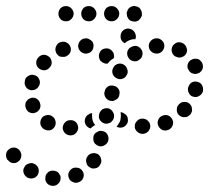

<svg xmlns="http://www.w3.org/2000/svg" viewBox="-44 -586 688 631"><path d="M105 -1Q104 9 111 17Q118 24 129 25Q140 25 147 18Q155 11 155 1Q156 -4 154 -9Q152 -13 149 -17Q146 -21 141 -23Q136 -25 132 -25H131Q120 -26 113 -19Q105 -12 105 -1ZM182 -2Q185 8 195 12Q204 17 214 13Q224 10 229 0Q233 -9 230 -19Q228 -23 225 -27Q221 -31 217 -33Q212 -35 207 -35Q203 -36 198 -34H197Q187 -30 183 -21Q178 -12 182 -2ZM52 -49Q48 -48 43 -45Q39 -43 37 -38Q31 -30 33 -20Q36 -9 44 -4L45 -3Q54 2 64 0Q74 -2 80 -11Q82 -15 83 -20Q84 -25 83 -30Q82 -35 79 -39Q76 -43 72 -46H71Q67 -49 62 -50Q57 -50 52 -49ZM251 -36Q256 -33 261 -32Q265 -32 270 -33Q275 -34 279 -37Q283 -40 285 -45L286 -46Q291 -54 288 -64Q286 -74 277 -80Q272 -82 267 -83Q263 -83 258 -82Q253 -81 249 -78Q245 -75 243 -71L242 -70Q237 -61 240 -51Q242 -41 251 -36ZM-15 -95Q-23 -89 -24 -79Q-25 -68 -19 -60H-18Q-11 -51 -1 -50Q9 -49 17 -56Q21 -59 23 -63Q26 -68 26 -73Q27 -78 25 -82Q24 -87 21 -91L20 -92Q14 -100 3 -101Q-7 -102 -15 -95ZM266 -117Q268 -113 273 -110Q277 -107 281 -106Q291 -103 300 -109Q309 -114 312 -124V-125Q314 -135 309 -144Q304 -153 294 -155Q289 -156 284 -156Q279 -155 275 -152Q270 -150 267 -146Q264 -142 263 -137V-136Q262 -131 263 -126Q263 -121 266 -117ZM162 -165Q163 -155 170 -148Q178 -141 188 -141H189Q200 -142 206 -149Q213 -157 213 -167Q212 -178 205 -185Q197 -192 187 -191H186Q176 -191 169 -183Q162 -175 162 -165ZM450 -170Q450 -181 443 -188Q436 -196 426 -196H425Q414 -197 407 -189Q399 -182 399 -172Q398 -162 406 -154Q413 -147 423 -146H424Q434 -146 442 -153Q449 -160 450 -170ZM509 -159Q519 -163 523 -173Q527 -182 523 -192Q519 -201 510 -206Q500 -210 491 -206H490Q480 -202 476 -192Q472 -183 476 -173Q480 -164 489 -159Q499 -155 508 -159ZM92 -196Q87 -187 89 -177Q92 -167 101 -161H102Q111 -156 121 -158Q131 -161 136 -170Q141 -179 138 -189Q136 -199 127 -204L126 -205Q117 -210 107 -207Q97 -205 92 -196ZM245 -209H246Q249 -211 252 -213Q256 -214 259 -214Q258 -206 259 -198Q260 -188 265 -180Q267 -177 269 -175Q266 -173 263 -172Q258 -168 254 -164Q249 -165 245 -168Q242 -170 239 -174Q233 -183 235 -193Q237 -203 245 -209ZM365 -212H366Q375 -206 376 -196Q378 -185 372 -177Q366 -169 357 -167Q347 -165 339 -170Q342 -173 344 -177Q350 -184 352 -193V-194Q354 -203 353 -212Q353 -214 352 -217Q356 -217 359 -216Q363 -214 365 -212ZM300 -180Q305 -179 310 -180Q314 -181 319 -183Q323 -186 326 -190Q329 -194 330 -198V-199Q333 -209 327 -218Q322 -227 312 -230Q307 -231 302 -230Q297 -229 293 -227Q289 -224 286 -220Q283 -216 282 -211Q279 -200 284 -192Q290 -183 300 -180ZM587 -227Q587 -232 585 -237Q583 -241 579 -245Q572 -252 561 -251Q551 -251 544 -243L543 -242Q540 -239 538 -234Q537 -229 537 -224Q537 -219 539 -215Q541 -210 545 -207Q553 -200 563 -201Q574 -201 580 -209H581Q584 -213 586 -218Q588 -222 587 -227ZM74 -263Q69 -265 64 -265Q59 -265 55 -263Q50 -261 47 -258Q43 -254 41 -250Q39 -245 39 -240Q39 -235 41 -231V-230Q45 -220 54 -216Q64 -212 73 -216Q83 -220 87 -229Q91 -239 87 -248V-249Q85 -254 82 -257Q78 -261 74 -263ZM302 -267Q305 -262 309 -259Q313 -256 317 -255Q322 -254 327 -254Q332 -255 336 -258Q341 -260 344 -264Q347 -268 348 -273V-274Q351 -284 346 -293Q340 -302 330 -304Q320 -307 311 -302Q302 -296 300 -286V-285Q298 -281 299 -276Q300 -271 302 -267ZM620 -306Q618 -310 614 -313Q610 -316 605 -317Q595 -320 586 -315Q577 -309 575 -299H574Q573 -294 574 -289Q574 -284 577 -280Q579 -275 583 -272Q587 -269 592 -268Q602 -265 611 -271Q620 -276 623 -286V-287Q624 -291 623 -296Q623 -301 620 -306ZM69 -339Q64 -341 59 -340Q54 -340 50 -337Q46 -335 42 -331Q39 -327 38 -322V-321Q35 -311 40 -302Q45 -293 55 -290Q60 -289 65 -290Q70 -290 74 -293Q78 -295 81 -299Q84 -303 86 -308Q89 -318 84 -327Q79 -337 69 -339ZM328 -363Q323 -353 326 -344Q329 -334 339 -329Q348 -324 358 -327Q368 -330 372 -339V-340H373Q378 -349 374 -359Q371 -369 362 -374Q353 -379 343 -376Q333 -373 328 -363ZM621 -377V-378Q619 -383 615 -386Q612 -390 607 -392Q602 -393 597 -393Q592 -393 588 -391Q578 -387 574 -378Q570 -368 574 -359L575 -358Q579 -348 588 -345Q598 -341 607 -345Q612 -346 615 -350Q619 -353 621 -358Q623 -363 623 -368Q623 -373 621 -377ZM118 -363 119 -364Q126 -371 126 -381Q125 -392 118 -399Q114 -402 110 -404Q105 -406 100 -406Q95 -406 91 -404Q86 -402 83 -398H82V-397Q75 -390 75 -380Q75 -369 83 -362Q86 -359 91 -357Q96 -355 101 -355Q106 -355 110 -357Q115 -359 118 -363ZM289 -384H288Q281 -392 281 -402Q281 -412 288 -420Q295 -427 306 -427Q316 -427 323 -420L324 -419Q329 -414 330 -408Q332 -401 330 -395Q325 -392 320 -388Q314 -383 310 -377Q304 -376 299 -378Q293 -380 289 -384ZM379 -395Q384 -387 395 -385Q405 -383 413 -389L414 -390Q423 -396 424 -406Q426 -416 420 -424Q414 -433 404 -435Q394 -436 385 -430H384Q376 -424 374 -414Q373 -403 379 -395ZM557 -444H556Q552 -447 547 -447Q542 -448 537 -446Q532 -444 529 -441Q525 -438 523 -434Q518 -424 521 -415Q524 -405 533 -400H534Q543 -395 553 -398Q563 -401 568 -410Q573 -420 569 -429Q566 -439 557 -444ZM187 -433Q185 -438 181 -442Q178 -445 173 -447Q169 -449 164 -449Q159 -449 154 -447H153Q144 -443 140 -433Q136 -424 140 -414Q142 -409 145 -406Q149 -402 153 -400Q158 -399 163 -399Q168 -399 172 -400L173 -401Q183 -405 187 -414Q191 -424 187 -433ZM254 -415Q258 -418 260 -422Q263 -427 263 -432Q264 -436 263 -441Q262 -446 259 -450Q255 -454 251 -456Q247 -459 242 -460H241Q236 -460 231 -459Q227 -458 223 -455Q219 -452 216 -447Q214 -443 213 -438Q212 -428 218 -420Q224 -412 234 -410H235Q240 -409 245 -411Q250 -412 254 -415ZM445 -433Q446 -422 454 -416Q462 -409 473 -410H474Q484 -411 490 -419Q497 -427 496 -438Q495 -448 487 -454Q479 -461 469 -460H468Q458 -459 451 -451Q444 -443 445 -433ZM401 -457Q401 -458 401 -458Q401 -459 401 -459L402 -460Q404 -470 399 -479Q394 -488 384 -491Q374 -494 365 -489Q356 -484 353 -474V-473Q351 -464 354 -456Q358 -448 366 -444Q369 -446 371 -448L372 -449Q380 -454 388 -456Q394 -458 401 -457ZM376 -528Q378 -523 382 -520Q386 -517 391 -516Q396 -515 401 -515Q406 -516 410 -518Q414 -521 417 -525Q420 -529 422 -534Q423 -539 422 -544Q422 -549 419 -553Q417 -558 413 -561Q409 -564 404 -565Q394 -568 385 -563Q376 -558 374 -548L373 -547Q372 -542 373 -537Q373 -532 376 -528ZM173 -516Q162 -516 155 -523Q148 -531 148 -541Q148 -551 155 -559Q162 -566 173 -566Q183 -566 190 -559Q198 -551 198 -541Q198 -531 190 -523Q183 -516 173 -516ZM248 -566Q237 -566 230 -559Q223 -551 223 -541Q223 -531 230 -523Q237 -516 248 -516Q258 -516 265 -523Q273 -531 273 -541Q273 -551 265 -559Q258 -566 248 -566ZM298 -541Q298 -531 305 -523Q312 -516 323 -516Q333 -516 340 -523Q348 -531 348 -541Q348 -551 340 -559Q333 -566 323 -566Q312 -566 305 -559Q298 -551 298 -541Z"/></svg>

Font: FRB American Cursive Guidelines Arrows Dotted Black
Style: Bold Italic
Weight: 900
Italic angle: -25°
Version: Version 2.0;Modular Font Editor K font №1